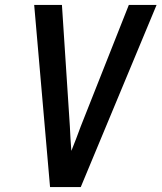

<svg xmlns="http://www.w3.org/2000/svg" viewBox="-20 -755 652 775"><path d="M306 0H182L118 -735H230L262 -245Q263 -220 264.5 -195.5Q266 -171 268 -146Q278 -171 287.5 -195.5Q297 -220 306 -245L500 -735H612Z"/></svg>

Font: Iosevka SmBd Ex Obl
Style: Regular
Weight: 600
Width: 7
Italic angle: -9°
Monospace: yes
Designer: Belleve Invis
Foundry: Belleve Invis
Version: Version 32.5.0; ttfautohint (v1.8.4)